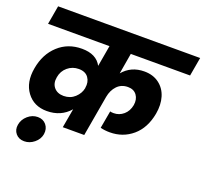

<svg xmlns="http://www.w3.org/2000/svg" viewBox="-151 -917 1348 1269"><g transform="rotate(20 523.5 -282.5)"><path d="M350.1 0 374 -134.8Q313 -64 212.9 -64Q122.1 -64 72.3 -131.1Q22.5 -198.2 41 -301.8Q59.1 -406.2 127 -468.5Q194.8 -530.8 293 -530.8Q394.5 -530.8 431.2 -460.9L457 -608.9H24.9L47.9 -740.2H1046.9L1023.9 -608.9H606.9L582 -462.9Q638.7 -530.8 731.9 -530.8Q793.5 -530.8 835.9 -499Q878.4 -467.3 894.5 -413.8Q910.6 -360.4 898.9 -294.9Q879.4 -189 812.3 -131.6Q745.1 -74.2 652.8 -74.2Q617.7 -74.2 586.9 -82L608.9 -205.1Q617.7 -202.1 633.8 -202.1Q672.9 -202.1 702.9 -227.8Q732.9 -253.4 741.2 -297.9Q748 -339.8 727.3 -368.4Q706.5 -397 665 -397Q618.7 -397 589.1 -366Q559.6 -335 550.8 -286.1L501 0ZM284.2 -195.8Q330.6 -196.3 362.1 -225.3Q393.6 -254.4 400.9 -292L401.9 -295.9L400.9 -294.9Q408.7 -337.4 387.2 -367.7Q365.7 -397.9 318.8 -397.9Q274.4 -397.9 241 -369.9Q207.5 -341.8 200.2 -296.9Q191.9 -252 215.8 -223.9Q239.7 -195.8 284.2 -195.8ZM65.9 85.9Q72.3 47.4 103.5 20.3Q134.8 -6.8 172.9 -6.8Q210.9 -6.8 232.9 20Q254.9 46.9 249 85.9Q242.7 123 210.9 148.9Q179.2 174.8 141.1 174.8Q103 174.8 81.3 148.9Q59.6 123 65.9 85.9Z"/></g></svg>

Font: Poppins
Style: Bold Italic
Weight: 700
Italic angle: -10°
Designer: Ninad Kale (Devanagari), Jonny Pinhorn (Latin)
Foundry: Indian Type Foundry
Version: Version 3.200;PS 1.000;hotconv 16.6.54;makeotf.lib2.5.65590